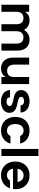

<svg xmlns="http://www.w3.org/2000/svg" viewBox="1502 -2282 788 3832"><g transform="rotate(90 1896.0 -366.0)"><path d="M75 -554V0H216V-306C216 -393 264 -440 340 -440C416 -440 463 -393 463 -306V0H603V-306C603 -393 651 -440 727 -440C803 -440 850 -393 850 -306V0H990V-326C990 -475 902 -562 770 -562C686 -562 616 -519 577 -450C541 -522 472 -562 388 -562C309 -562 251 -532 216 -471V-554Z M1517 -249C1517 -162 1469 -114 1393 -114C1317 -114 1270 -162 1270 -249V-554H1130V-229C1130 -97 1204 7 1344 7C1424 7 1482 -23 1517 -84V0H1658V-554H1517Z M1777 -392C1777 -277 1892 -253 1983 -236C2046 -224 2096 -204 2096 -166C2096 -128 2061 -102 2009 -102C1955 -102 1925 -125 1920 -172H1776C1784 -56 1875 8 2007 8C2110 8 2232 -41 2232 -161C2232 -282 2116 -306 2026 -323C1963 -335 1913 -355 1913 -392C1913 -429 1944 -452 1997 -452C2050 -452 2079 -429 2083 -382H2227C2222 -493 2135 -562 2000 -562C1897 -562 1777 -511 1777 -392Z M2586 -562C2417 -562 2313 -442 2313 -277C2313 -112 2417 8 2586 8C2718 8 2814 -65 2846 -181H2694C2675 -134 2639 -111 2586 -111C2505 -111 2456 -174 2456 -277C2456 -380 2505 -443 2586 -443C2640 -443 2676 -420 2694 -374H2846C2815 -494 2721 -562 2586 -562Z M3093 0V-740H2952V0Z M3348 -322C3357 -395 3408 -443 3479 -443C3550 -443 3606 -395 3610 -322ZM3477 8C3608 8 3705 -66 3737 -171H3585C3562 -131 3526 -111 3477 -111C3405 -111 3355 -159 3348 -231H3752C3755 -248 3756 -266 3756 -285C3756 -451 3645 -562 3479 -562C3310 -562 3204 -444 3204 -278C3204 -113 3308 8 3477 8Z"/></g></svg>

Font: Matrixport Bold
Style: Regular
Weight: 600
Designer: Ninad Kale (Devanagari), Jonny Pinhorn (Latin)
Foundry: Indian Type Foundry
Version: Version 2.000;PS 1.0;hotconv 1.0.79;makeotf.lib2.5.61930; tt